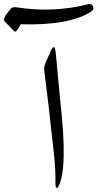

<svg xmlns="http://www.w3.org/2000/svg" viewBox="-159 -928 482 949"><path d="M89 -670Q110 -719 116 -672L139 -427Q177 -96 130 -7Q123 5 119 -1Q115 -6 115 -18Q117 -102 103 -207Q103 -211 82 -397L60 -578Q58 -598 64 -612ZM277 -907Q295 -911 301 -896Q307 -881 292 -871Q184 -801 -57 -808Q-66 -789 -75 -778Q-83 -768 -89 -774L-136 -822Q-150 -834 -105 -886Q-96 -895 -77 -892Q101 -863 277 -907Z"/></svg>

Font: Amiri Quran
Style: Regular
Weight: 400
Designer: Khaled Hosny
Version: Version 0.117